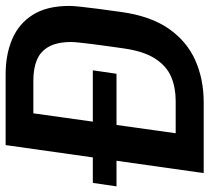

<svg xmlns="http://www.w3.org/2000/svg" viewBox="-64 -676 726 665"><g transform="rotate(-90 298.5 -343.0)"><path d="M-14 -302 -2 -384H388L376 -302ZM32 0 129 -686H374Q443 -686 496.5 -663Q550 -640 580.5 -591.5Q611 -543 611 -465Q611 -451 608 -424.5Q605 -398 600.5 -362.5Q596 -327 590 -286Q576 -184 532 -121Q488 -58 422.5 -29Q357 0 277 0ZM170 -97H282Q328 -97 365 -112.5Q402 -128 428 -167.5Q454 -207 464 -278Q468 -307 472 -335Q476 -363 479 -387.5Q482 -412 484 -430.5Q486 -449 486 -458Q486 -507 470 -536Q454 -565 424.5 -577.5Q395 -590 352 -590H239Z"/></g></svg>

Font: Chivo Mono Medium
Style: Italic
Weight: 500
Italic angle: -8.05°
Monospace: yes
Designer: Hector Gatti
Foundry: Omnibus-Type
Version: Version 1.008